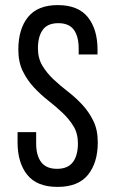

<svg xmlns="http://www.w3.org/2000/svg" viewBox="-20 -727 479 754"><path d="M207 -707Q287 -707 325 -659.5Q363 -612 363 -532V-513H289V-536Q289 -584 270 -610Q251 -636 209 -636Q167 -636 148 -610Q129 -584 129 -537Q129 -498 146.5 -469Q164 -440 190 -415.5Q216 -391 246.5 -367.5Q277 -344 303 -316Q329 -288 346.5 -252.5Q364 -217 364 -168Q364 -88 325.5 -40.5Q287 7 206 7Q125 7 87 -40.5Q49 -88 49 -168V-208H122V-164Q122 -116 142 -90Q162 -64 204 -64Q246 -64 266 -90Q286 -116 286 -164Q286 -203 268.5 -231.5Q251 -260 225 -284.5Q199 -309 169 -332.5Q139 -356 113 -384Q87 -412 69.5 -447.5Q52 -483 52 -532Q52 -613 90 -660Q128 -707 207 -707Z"/></svg>

Font: Bebas Neue Regular
Style: Regular
Weight: 400
Designer: Ryoichi Tsunekawa & LGV (GE)
Foundry: Free Software Foundation, Inc.
Version: Version 1.003 August 13, 2016